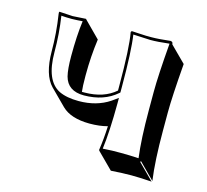

<svg xmlns="http://www.w3.org/2000/svg" viewBox="-79 -523 724 673"><g transform="rotate(15 283.0 -187.0)"><path d="M67.9 -291Q67.9 -356.9 57.6 -423.3Q57.1 -426.8 57.1 -429.2L58.1 -432.1Q60.1 -432.1 106.9 -429.2L154.8 -432.1L157.2 -429.2L213.4 -372.6Q204.6 -309.1 204.6 -242.7Q204.6 -239.3 204.6 -236.3Q204.6 -200.2 207 -181.2Q211.4 -180.7 216.8 -181.2Q286.1 -181.6 328.1 -218.3V-234.9Q328.1 -374 317.9 -428.2L320.8 -432.1Q328.1 -432.1 345.2 -430.7Q376 -428.7 392.1 -429.2Q418.5 -429.2 460.9 -434.1Q465.3 -433.6 467.8 -431.6Q469.7 -428.2 470.2 -423.8L526.4 -367.7Q516.6 -245.1 516.6 -189.5V-123.5Q516.6 -14.2 526.4 56.6L470.2 0L467.8 2.9L524.4 59.6Q478 56.6 450.7 56.6Q420.4 56.6 376.5 59.6L319.8 2.9L317.9 0Q324.2 -42 326.2 -88.4Q297.9 -80.6 260.7 -80.6Q192.9 -81.1 160.6 -112.8L104 -169.4Q68.4 -206.1 67.9 -291ZM78.1 -291Q78.1 -187.5 132.8 -160.2Q160.6 -147 204.1 -147Q268.6 -147 315.4 -178.2Q319.3 -180.7 322.3 -183.1L337.9 -194.3V-174.8Q337.4 -70.8 329.1 -7.8Q364.3 -10.3 394 -9.8Q425.3 -9.8 459 -7.8Q450.2 -76.2 450.2 -180.2V-246.1Q450.2 -304.2 460 -423.8Q418.5 -418.9 392.1 -418.9Q382.3 -418.9 329.1 -421.9Q337.9 -364.3 337.9 -234.9V-213.9L334.5 -210.9Q289.1 -171.4 216.8 -170.9Q157.7 -170.9 144.5 -220.2Q138.2 -245.1 138.2 -293Q138.2 -366.7 145.5 -420.9Q128.9 -419.4 106.9 -418.9Q85 -418.9 68.4 -420.4Q78.1 -356.9 78.1 -291Z"/></g></svg>

Font: Linux Biolinum Shadow O
Style: Bold
Weight: 700
Designer: Philipp H. Poll
Foundry: Philipp H. Poll
Version: Version 0.9.2